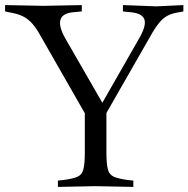

<svg xmlns="http://www.w3.org/2000/svg" viewBox="-40 -733 742 756"><path d="M188 3V-22L208 -24Q247 -29 265 -37Q283 -45 288.5 -67Q294 -89 294 -133V-287L119 -593Q103 -622 87.5 -639.5Q72 -657 53.5 -667Q35 -677 9 -682L-20 -688V-713L132 -710L282 -713V-688L250 -685Q163 -678 217 -582L381 -297H345L508 -582Q537 -632 528.5 -656.5Q520 -681 473 -685L444 -688V-713L576 -708L682 -713V-688L655 -683Q634 -679 618.5 -670.5Q603 -662 589.5 -646.5Q576 -631 561 -606L379 -288V-133Q379 -89 384.5 -67Q390 -45 408.5 -37Q427 -29 465 -24L485 -22V3L337 0H336Z"/></svg>

Font: Baskervville
Style: Regular
Weight: 400
Designer: Alexis Faudot, Rémi Forte, Morgane Pierson, Rafael Ribas, Tanguy Vanlaeys, Rosalie Wagner, Thomas Huot-Marchand
Foundry: ANRT
Version: Version 1.100